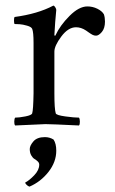

<svg xmlns="http://www.w3.org/2000/svg" viewBox="-20 -450 414 693"><path d="M142.1 44.9Q159.2 44.9 173.3 53.7Q183.1 68.4 183.1 93.8Q183.1 134.8 154.8 170.7Q126.5 206.5 86.4 223.6Q81.1 222.2 75.9 217Q70.8 211.9 70.8 209Q85.9 201.2 103.8 182.4Q121.6 163.6 121.6 144.5Q121.6 137.7 116.2 132.6Q110.8 127.4 104.5 123.8Q98.1 120.1 92.8 110.8Q87.4 101.6 87.4 87.9Q87.4 75.7 100.6 60.3Q113.8 44.9 142.1 44.9ZM295.4 -426.8Q314.5 -426.8 331.3 -418.5Q348.1 -410.2 355 -398.4Q358.9 -386.7 358.9 -372.1Q358.9 -348.1 347.7 -334.7Q336.4 -321.3 326.7 -321.3Q320.3 -321.3 314.7 -324Q309.1 -326.7 300.5 -332.8Q292 -338.9 290.5 -339.8Q272.9 -351.6 254.4 -351.6Q226.1 -351.6 201.2 -318.1Q176.3 -284.7 176.3 -263.7V-113.3Q176.3 -56.6 181.2 -41Q183.1 -34.2 215.6 -29.8Q248 -25.4 265.1 -25.4Q268.1 -21.5 268.3 -11.2Q268.6 -1 265.1 2.9Q165 -2 144 -2Q134.8 -2 34.7 2.9Q31.2 -1 31.5 -11.2Q31.7 -21.5 34.7 -25.4Q48.8 -25.4 71.5 -29.8Q94.2 -34.2 96.2 -41Q100.1 -53.2 101.1 -113.3V-294.9Q101.1 -334 96.2 -345.7Q93.3 -353 77.6 -357.4Q62 -361.8 51.5 -362.5Q41 -363.3 32.7 -363.3Q30.8 -365.2 30.5 -375Q30.3 -384.8 32.7 -388.7Q116.2 -399.9 172.4 -429.7Q175.8 -429.7 179.4 -423.8Q183.1 -418 183.1 -414.1Q182.1 -408.2 179.2 -369.9Q176.3 -331.5 176.3 -324.2Q176.3 -322.3 177.2 -321.5Q178.2 -320.8 179 -321Q179.7 -321.3 180.2 -322.3Q196.8 -358.4 231 -392.6Q265.1 -426.8 295.4 -426.8Z"/></svg>

Font: Amiri
Style: Regular
Weight: 400
Designer: Khaled Hosny
Version: Version 000.108